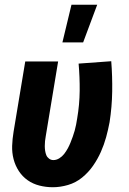

<svg xmlns="http://www.w3.org/2000/svg" viewBox="-20 -778 540 806"><path d="M242 -600 280 -758H388L329 -600ZM202 8Q173 8 145.5 1Q118 -6 96 -21.5Q74 -37 59 -60Q44 -83 37 -110Q30 -137 31 -166Q32 -195 37 -225L86 -520H224L172 -206Q170 -196 169 -185.5Q168 -175 168 -165Q168 -155 169.5 -145Q171 -135 174.5 -126.5Q178 -118 186 -112Q194 -106 204 -106Q217 -106 229 -113.5Q241 -121 249.5 -132Q258 -143 264.5 -155Q271 -167 276 -179.5Q281 -192 285.5 -204.5Q290 -217 293.5 -229.5Q297 -242 299.5 -255Q302 -268 304 -281Q314 -339 314.5 -396.5Q315 -454 310 -511L447 -521Q452 -458 451 -393.5Q450 -329 440 -265Q434 -233 425.5 -202Q417 -171 403.5 -140.5Q390 -110 370.5 -82Q351 -54 324.5 -32.5Q298 -11 265.5 -1.5Q233 8 202 8Z"/></svg>

Font: Iosevka SS18 Heavy
Style: Italic
Weight: 900
Italic angle: -9°
Monospace: yes
Designer: Belleve Invis
Foundry: Belleve Invis
Version: Version 25.1.1; ttfautohint (v1.8.4)